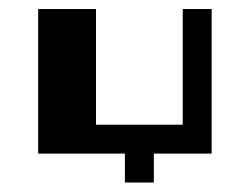

<svg xmlns="http://www.w3.org/2000/svg" viewBox="-20 -332 540 415"><path d="M62.5 -312.5H187.5V-62.5H375V-312.5H437.5V0H312.5V62.5H250V0H62.5Z"/></svg>

Font: Half Eighties
Style: Regular
Weight: 400
Monospace: yes
Designer: Jayvee Enaguas (HarvettFox96)
Version: 20191127.01dev02